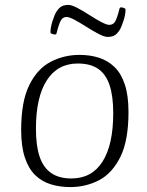

<svg xmlns="http://www.w3.org/2000/svg" viewBox="-20 -747 598 780"><path d="M265 13Q222 13 185.5 1.5Q149 -10 122.5 -36Q96 -62 81 -107Q66 -152 66 -219Q66 -335 99 -401.5Q132 -468 186 -496Q240 -524 303 -524Q346 -524 382 -512.5Q418 -501 445 -475Q472 -449 487 -404Q502 -359 502 -292Q502 -176 469 -109.5Q436 -43 382.5 -15Q329 13 265 13ZM270 -22Q353 -22 396.5 -90.5Q440 -159 440 -287Q440 -357 425 -401.5Q410 -446 378.5 -467.5Q347 -489 296 -489Q214 -489 170 -420.5Q126 -352 126 -224Q126 -155 141 -110.5Q156 -66 188 -44Q220 -22 270 -22ZM417 -597Q404 -597 381 -609Q358 -621 332 -637.5Q306 -654 284 -666Q262 -678 250 -678Q235 -678 227 -663.5Q219 -649 210 -613Q209 -607 204 -607Q197 -607 191 -609.5Q185 -612 185 -616Q185 -635 193 -660.5Q201 -686 209 -699Q220 -716 231 -721.5Q242 -727 258 -727Q271 -727 294 -715Q317 -703 342.5 -686.5Q368 -670 390.5 -658Q413 -646 424 -646Q440 -646 448 -660Q456 -674 465 -710Q466 -717 471 -717Q478 -717 484 -714.5Q490 -712 490 -708Q490 -689 482 -663.5Q474 -638 466 -625Q455 -608 444 -602.5Q433 -597 417 -597Z"/></svg>

Font: Briem Hand Thin
Style: Regular
Weight: 100
Designer: Gunnlaugur SE Briem, Eben Sorkin
Foundry: Sorkin Type Co.
Version: Version 1.003